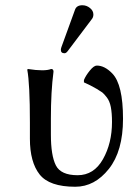

<svg xmlns="http://www.w3.org/2000/svg" viewBox="-20 -702 532 732"><path d="M294 -682Q310 -682 323 -671.5Q336 -661 336 -647Q336 -636 330 -629L238 -507Q232 -499 226 -499Q212 -499 212 -512Q212 -516 214 -522L266 -665Q272 -682 294 -682ZM174 -251V-189Q174 -109 193 -71.5Q212 -34 276 -34Q338 -34 372.5 -95Q407 -156 407 -237Q407 -271 402.5 -294Q398 -317 387 -331Q376 -345 370 -349.5Q364 -354 349 -363Q323 -378 300 -388Q300 -397 300 -397Q307 -414 322.5 -433Q338 -452 349 -452Q379 -452 408 -422Q449 -380 449 -249Q449 -126 395 -58Q341 10 267 10Q168 10 131 -37Q94 -84 94 -173V-235Q94 -382 84 -436L86 -439Q150 -429 175 -439Q184 -439 184 -429Q174 -353 174 -251Z"/></svg>

Font: Libertinus Sans
Style: Regular
Weight: 400
Designer: Philipp H. Poll
Foundry: Khaled Hosny
Version: Version 6.1